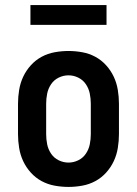

<svg xmlns="http://www.w3.org/2000/svg" viewBox="-20 -729 540 757"><path d="M250 8Q223 8 195.5 3Q168 -2 144 -15Q120 -28 101.5 -48.5Q83 -69 71.5 -93.5Q60 -118 55.5 -145.5Q51 -173 51 -200V-320Q51 -347 55.5 -374.5Q60 -402 71.5 -426.5Q83 -451 101.5 -471.5Q120 -492 144 -505Q168 -518 195.5 -523Q223 -528 250 -528Q277 -528 304.5 -523Q332 -518 356 -505Q380 -492 398.5 -471.5Q417 -451 428.5 -426.5Q440 -402 444.5 -374.5Q449 -347 449 -320V-200Q449 -173 444.5 -145.5Q440 -118 428.5 -93.5Q417 -69 398.5 -48.5Q380 -28 356 -15Q332 -2 304.5 3Q277 8 250 8ZM250 -88Q270 -88 288.5 -97Q307 -106 318.5 -123Q330 -140 334 -160Q338 -180 338 -200V-320Q338 -340 334 -360Q330 -380 318.5 -397Q307 -414 288.5 -423Q270 -432 250 -432Q230 -432 211.5 -423Q193 -414 181.5 -397Q170 -380 166 -360Q162 -340 162 -320V-200Q162 -180 166 -160Q170 -140 181.5 -123Q193 -106 211.5 -97Q230 -88 250 -88ZM100 -631V-709H400V-631Z"/></svg>

Font: Iosevka
Style: Bold
Weight: 700
Monospace: yes
Designer: Belleve Invis
Foundry: Belleve Invis
Version: Version 32.5.0; ttfautohint (v1.8.4)